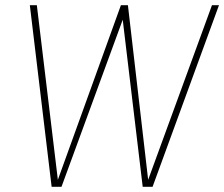

<svg xmlns="http://www.w3.org/2000/svg" viewBox="-20 -720 864 740"><path d="M95 -700H122L203 -27L446 -700H473L551 -27L797 -700H824L568 0H530L453 -644L217 0H179Z"/></svg>

Font: Haskoy Thin
Style: Italic
Weight: 100
Designer: Ertekin Erdin
Foundry: Ertekin Erdin
Version: Version 2.000; ttfautohint (v1.8.4.7-5d5b)